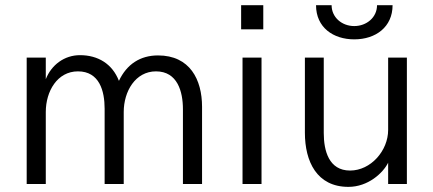

<svg xmlns="http://www.w3.org/2000/svg" viewBox="-20 -710 1673 741"><path d="M83 0H156.7V-277.8C156.7 -357.9 201.2 -434.6 280.8 -434.6C363.8 -434.6 383.8 -358.9 383.8 -290.5V0H457.5V-277.8C457.5 -357.9 502.9 -434.6 582 -434.6C665 -434.6 686 -356.4 686 -288.6V0H759.8V-297.9C759.8 -402.8 712.9 -496.1 589.8 -496.1C521.5 -496.1 469.2 -462.4 439 -397.9C413.6 -463.4 358.4 -497.1 288.6 -497.1C228.5 -497.1 178.2 -459.5 156.7 -404.3V-487.8H83Z M910.6 -596.7H996.1V-689.9H910.6ZM916 0H989.3V-487.8H916Z M1347.2 -558.1C1430.2 -558.1 1495.1 -606 1495.1 -689.9H1435.1C1435.1 -642.6 1394.5 -609.4 1347.2 -609.4C1299.3 -609.4 1259.8 -643.1 1259.8 -689.9H1199.7C1199.7 -604 1266.1 -558.1 1347.2 -558.1ZM1324.7 11.2C1400.4 11.2 1458 -42 1478 -82V0H1550.3V-487.8H1478V-208.5C1478 -128.4 1411.1 -51.8 1331.1 -51.8C1249 -51.8 1229.5 -128.4 1229.5 -196.8V-487.8H1156.7V-197.8C1156.7 -86.9 1202.6 11.2 1324.7 11.2Z"/></svg>

Font: HK Grotesk
Style: Regular
Weight: 400
Designer: Alfredo Marco Pradil and Stefan Peev
Foundry: Hanken Design Co.
Version: Version 1.045;PS 001.045;hotconv 1.0.88;makeotf.lib2.5.64775